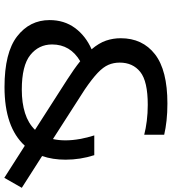

<svg xmlns="http://www.w3.org/2000/svg" viewBox="27 -817 800 894"><g transform="rotate(90 427.0 -370.0)"><path d="M385.5 9Q225 9 149.2 -49.8Q73.5 -108.5 73.5 -201Q73.5 -269 110.2 -319Q147 -369 209.5 -396.5Q180.5 -430.5 169.2 -463.5Q158 -496.5 158 -532Q158 -633.5 232.5 -691.5Q307 -749.5 462 -749.5Q505 -749.5 541.2 -745.5Q577.5 -741.5 607.5 -734.5V-641.5Q578.5 -649 542.8 -653.5Q507 -658 468 -658Q358.5 -658 315 -623.2Q271.5 -588.5 271.5 -527.5Q271.5 -499 281.8 -475Q292 -451 319.2 -425Q346.5 -399 397 -364.5L627.5 -216.5Q633.5 -243.5 633.5 -275Q633.5 -307 627.2 -341.8Q621 -376.5 610.5 -409H702.5Q723.5 -344 723.5 -275.5Q723.5 -215 706.5 -166L854.5 -71.5L808 10L658.5 -85.5Q572.5 9 385.5 9ZM187 -212.5Q187 -150.5 236.2 -111Q285.5 -71.5 397.5 -71.5Q459 -71.5 506.5 -86.5Q554 -101.5 584.5 -133L350.5 -283Q300.5 -315 265 -343.5Q187 -297.5 187 -212.5Z"/></g></svg>

Font: Encode Sans Expanded Expanded Medium
Style: Regular
Weight: 500
Width: 7
Designer: Multiple Designers
Foundry: Impallari Type
Version: Version 3.000; ttfautohint (v1.8.3) -l 8 -r 50 -G 200 -x 14 